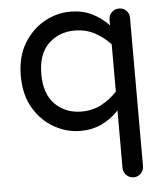

<svg xmlns="http://www.w3.org/2000/svg" viewBox="-53 -568 738 850"><g transform="rotate(-5 315.5 -142.5)"><path d="M507 235Q488 235 474.5 221.5Q461 208 461 189V-66Q427 -30 385 -10Q343 10 290 10Q230 10 174.5 -21Q119 -52 83.5 -111Q48 -170 48 -255Q48 -340 83.5 -399Q119 -458 174.5 -489Q230 -520 290 -520Q343 -520 385 -500Q427 -480 461 -444V-470Q461 -489 474.5 -502Q488 -515 507 -515Q526 -515 539 -502Q552 -489 552 -470V189Q552 208 539 221.5Q526 235 507 235ZM303 -75Q352 -75 392 -96.5Q432 -118 461 -150V-360Q432 -392 392 -413.5Q352 -435 303 -435Q232 -435 185.5 -389.5Q139 -344 139 -255Q139 -167 185.5 -121Q232 -75 303 -75Z"/></g></svg>

Font: Varela Round
Style: Regular
Weight: 400
Designer: Joe Prince, Avraham Cornfeld
Foundry: Joe Prince, Avraham Cornfeld
Version: Version 3.010; ttfautohint (v1.8.4.7-5d5b)